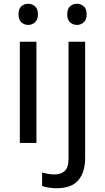

<svg xmlns="http://www.w3.org/2000/svg" viewBox="-20 -757 556 1017"><path d="M130 -737Q150 -737 165.5 -723.5Q181 -710 181 -681Q181 -653 165.5 -639Q150 -625 130 -625Q108 -625 93 -639Q78 -653 78 -681Q78 -710 93 -723.5Q108 -737 130 -737ZM173 -536V0H85V-536ZM336 -681Q336 -710 351 -723.5Q366 -737 388 -737Q408 -737 423.5 -723.5Q439 -710 439 -681Q439 -653 423.5 -639Q408 -625 388 -625Q366 -625 351 -639Q336 -653 336 -681ZM280 240Q255 240 236 236.5Q217 233 203 228V157Q218 161 234 164Q250 167 269 167Q301 167 322 149.5Q343 132 343 83V-536H431V80Q431 155 395 197.5Q359 240 280 240Z"/></svg>

Font: Noto Sans Nushu
Style: Regular
Weight: 400
Designer: Lisa Huang
Foundry: Lisa Huang
Version: Version 1.003; ttfautohint (v1.8.4.7-5d5b)